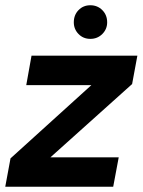

<svg xmlns="http://www.w3.org/2000/svg" viewBox="-32 -711 543 731"><path d="M-12 0 8 -108 316 -387H68L88 -499H491L471 -391L160 -112H420L399 0ZM312 -563Q285 -563 267 -581.5Q249 -600 249 -626Q249 -654 267 -672.5Q285 -691 312 -691Q339 -691 357.5 -672.5Q376 -654 376 -626Q376 -600 357.5 -581.5Q339 -563 312 -563Z"/></svg>

Font: DM Sans 20pt
Style: Bold Italic
Weight: 700
Italic angle: -10°
Version: Version 4.004;gftools[0.9.30]